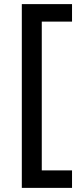

<svg xmlns="http://www.w3.org/2000/svg" viewBox="-20 -745 401 933"><path d="M330 -640H183V83H330V168H86V-725H330Z"/></svg>

Font: Elaine Sans Medium
Style: Regular
Weight: 500
Designer: Wei Huang
Foundry: Wei Huang
Version: Version 2.001;PS 002.001;hotconv 1.0.88;makeotf.lib2.5.64775